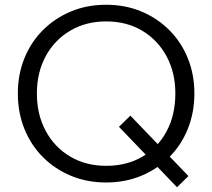

<svg xmlns="http://www.w3.org/2000/svg" viewBox="-20 -751 892 807"><path d="M724 36 480 -218 528 -265 772 -11ZM426 16Q346 16 278.5 -12Q211 -40 160.5 -90.5Q110 -141 82.5 -209.5Q55 -278 55 -358Q55 -438 82.5 -506Q110 -574 160.5 -624.5Q211 -675 278.5 -703Q346 -731 426 -731Q506 -731 573.5 -703Q641 -675 691.5 -624.5Q742 -574 769.5 -506Q797 -438 797 -358Q797 -278 769.5 -209.5Q742 -141 691.5 -90.5Q641 -40 573.5 -12Q506 16 426 16ZM426 -54Q513 -54 578.5 -92.5Q644 -131 680.5 -199.5Q717 -268 717 -358Q717 -446 680 -514.5Q643 -583 577.5 -622Q512 -661 426 -661Q341 -661 275 -622Q209 -583 172 -514.5Q135 -446 135 -358Q135 -270 172 -201Q209 -132 275 -93Q341 -54 426 -54Z"/></svg>

Font: Wix Madefor Display
Style: Regular
Weight: 400
Designer: Dalton Maag Ltd
Foundry: Dalton Maag Ltd
Version: Version 3.100